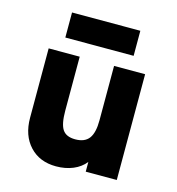

<svg xmlns="http://www.w3.org/2000/svg" viewBox="-106 -792 824 896"><g transform="rotate(15 305.5 -344.5)"><path d="M245 12Q165.5 12 117.8 -39.2Q70 -90.5 70 -176V-511H220V-250Q220 -185.5 237.8 -159.2Q255.5 -133 299 -133Q345 -133 365.5 -160.5Q386 -188 386 -248V-511H536V0H386V-47Q363.5 -18.5 326.8 -3.2Q290 12 245 12ZM132 -580V-701H462V-580Z"/></g></svg>

Font: Overpass Black
Style: Regular
Weight: 900
Designer: Delve Withrington, Dave Bailey, Thomas Jockin
Foundry: Delve Fonts LLC
Version: Version 4.000; ttfautohint (v1.8.3)